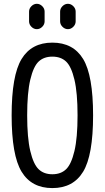

<svg xmlns="http://www.w3.org/2000/svg" viewBox="-20 -960 540 990"><path d="M290 -900.4Q290 -916 302.2 -928.2Q314.5 -940.4 330.1 -940.4Q345.7 -940.4 357.9 -928.2Q370.1 -916 370.1 -900.4V-849.6Q370.1 -834 357.9 -821.8Q345.7 -809.6 330.1 -809.6Q314.5 -809.6 302.2 -821.8Q290 -834 290 -849.6ZM129.9 -900.4Q129.9 -916 142.1 -928.2Q154.3 -940.4 169.9 -940.4Q185.5 -940.4 197.8 -928.2Q210 -916 210 -900.4V-849.6Q210 -834 197.8 -821.8Q185.5 -809.6 169.9 -809.6Q154.3 -809.6 142.1 -821.8Q129.9 -834 129.9 -849.6ZM320.8 -642.6Q293.9 -668 250 -668Q206.1 -668 179.2 -642.6Q152.3 -617.2 136.2 -549.3Q120.1 -481.4 120.1 -365.2Q120.1 -249 136.2 -181.2Q152.3 -113.3 179.2 -87.4Q206.1 -61.5 250 -61.5Q293.9 -61.5 320.8 -87.4Q347.7 -113.3 363.8 -181.2Q379.9 -249 379.9 -365.2Q379.9 -481.4 363.8 -549.3Q347.7 -617.2 320.8 -642.6ZM408.7 -74.7Q357.4 9.8 250 9.8Q142.6 9.8 91.3 -74.7Q40 -159.2 40 -365.2Q40 -571.3 91.3 -655.8Q142.6 -740.2 250 -740.2Q357.4 -740.2 408.7 -655.8Q460 -571.3 460 -365.2Q460 -159.2 408.7 -74.7Z"/></svg>

Font: Rounded-X Mgen+ 2m regular
Style: Regular
Weight: 400
Designer: [Source Han Sans]
Ryoko NISHIZUKA  (kana & ideographs); Paul D. Hunt (Latin, Greek & Cyrillic); Wenlong ZHANG  (bopomofo
Version: Version 1.059.20150602